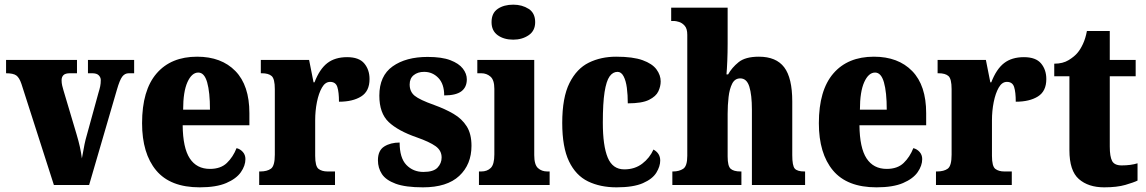

<svg xmlns="http://www.w3.org/2000/svg" viewBox="-20 -793 4912 823"><path d="M72 -433Q63 -460 50 -469.5Q37 -479 6 -479V-536H310V-479H280Q260 -479 252 -471Q244 -463 244 -449Q244 -437 246.5 -426.5Q249 -416 252 -406L308 -218Q317 -188 322.5 -163Q328 -138 331 -114Q335 -133 338.5 -154Q342 -175 347 -195L402 -395Q407 -411 409.5 -423Q412 -435 412 -450Q412 -461 403.5 -470Q395 -479 375 -479H357V-536H555V-479H532Q515 -479 504 -464.5Q493 -450 481 -408L362 0H211Z M836 10Q710 10 649.5 -62.5Q589 -135 589 -265Q589 -406 651 -478Q713 -550 825 -550Q929 -550 989 -488.5Q1049 -427 1049 -308V-256H763Q764 -159 793.5 -114Q823 -69 880 -69Q926 -69 952.5 -94.5Q979 -120 994 -158Q1010 -154 1021 -141.5Q1032 -129 1032 -111Q1032 -83 1012.5 -55Q993 -27 950 -8.5Q907 10 836 10ZM880 -323Q880 -398 868 -440Q856 -482 830 -482Q802 -482 783.5 -441Q765 -400 765 -323Z M1091 0V-58H1095Q1125 -58 1141.5 -70Q1158 -82 1158 -130V-411Q1158 -455 1144.5 -467Q1131 -479 1102 -479H1098V-536H1305L1324 -440H1328Q1350 -497 1383 -522.5Q1416 -548 1468 -548Q1519 -548 1541.5 -521Q1564 -494 1564 -454Q1564 -402 1528 -379.5Q1492 -357 1433 -357Q1433 -398 1426 -420Q1419 -442 1395 -442Q1374 -442 1360 -417.5Q1346 -393 1338.5 -355.5Q1331 -318 1331 -277V-125Q1331 -80 1345.5 -69Q1360 -58 1384 -58H1416V0Z M1793 10Q1718 10 1676 -5.5Q1634 -21 1617 -47Q1600 -73 1600 -106Q1600 -148 1627 -165Q1654 -182 1693 -182Q1693 -116 1722 -86Q1751 -56 1795 -56Q1838 -56 1855.5 -74.5Q1873 -93 1873 -118Q1873 -148 1847 -166.5Q1821 -185 1767 -204Q1686 -232 1646 -270Q1606 -308 1606 -383Q1606 -468 1663 -508.5Q1720 -549 1813 -549Q1874 -549 1910.5 -535Q1947 -521 1964 -499Q1981 -477 1981 -453Q1981 -419 1957.5 -401.5Q1934 -384 1884 -384Q1884 -433 1859 -459Q1834 -485 1798 -485Q1771 -485 1753.5 -471Q1736 -457 1736 -431Q1736 -400 1757.5 -382.5Q1779 -365 1841 -343Q1888 -326 1924 -305Q1960 -284 1980.5 -251.5Q2001 -219 2001 -168Q2001 -88 1948.5 -39Q1896 10 1793 10Z M2180 -623Q2140 -623 2113.5 -642Q2087 -661 2087 -698Q2087 -737 2113.5 -755Q2140 -773 2180 -773Q2218 -773 2246 -755Q2274 -737 2274 -698Q2274 -661 2246 -642Q2218 -623 2180 -623ZM2033 0V-58H2043Q2068 -58 2083.5 -73Q2099 -88 2099 -131V-412Q2099 -450 2082.5 -464.5Q2066 -479 2043 -479H2026V-536H2270V-128Q2270 -87 2286 -72.5Q2302 -58 2326 -58H2336V0Z M2623 10Q2553 10 2500.5 -15.5Q2448 -41 2419 -101.5Q2390 -162 2390 -266Q2390 -375 2421 -437Q2452 -499 2504 -524.5Q2556 -550 2621 -550Q2693 -550 2734.5 -535Q2776 -520 2794 -495.5Q2812 -471 2812 -444Q2812 -423 2802 -401.5Q2792 -380 2762 -365Q2732 -350 2671 -350Q2671 -386 2667 -416.5Q2663 -447 2653 -466Q2643 -485 2627 -485Q2607 -485 2593 -465.5Q2579 -446 2571.5 -398.5Q2564 -351 2564 -267Q2564 -168 2585 -117.5Q2606 -67 2656 -67Q2701 -67 2733 -91.5Q2765 -116 2781 -152Q2810 -136 2810 -105Q2810 -80 2793.5 -53Q2777 -26 2736 -8Q2695 10 2623 10Z M2862 0V-58H2865Q2891 -58 2908.5 -69.5Q2926 -81 2926 -125V-644Q2926 -670 2915 -682.5Q2904 -695 2890.5 -699Q2877 -703 2871 -703H2857V-760H3099V-606Q3099 -568 3097.5 -532Q3096 -496 3094 -474H3101Q3117 -503 3146 -526.5Q3175 -550 3233 -550Q3307 -550 3341.5 -504.5Q3376 -459 3376 -358V-128Q3376 -82 3387 -70Q3398 -58 3428 -58H3431V0H3203V-323Q3203 -386 3192 -421.5Q3181 -457 3153 -457Q3130 -457 3118.5 -434.5Q3107 -412 3103 -377Q3099 -342 3099 -305V-122Q3099 -81 3112 -69.5Q3125 -58 3154 -58H3158V0Z M3737 10Q3611 10 3550.5 -62.5Q3490 -135 3490 -265Q3490 -406 3552 -478Q3614 -550 3726 -550Q3830 -550 3890 -488.5Q3950 -427 3950 -308V-256H3664Q3665 -159 3694.5 -114Q3724 -69 3781 -69Q3827 -69 3853.5 -94.5Q3880 -120 3895 -158Q3911 -154 3922 -141.5Q3933 -129 3933 -111Q3933 -83 3913.5 -55Q3894 -27 3851 -8.5Q3808 10 3737 10ZM3781 -323Q3781 -398 3769 -440Q3757 -482 3731 -482Q3703 -482 3684.5 -441Q3666 -400 3666 -323Z M3992 0V-58H3996Q4026 -58 4042.5 -70Q4059 -82 4059 -130V-411Q4059 -455 4045.5 -467Q4032 -479 4003 -479H3999V-536H4206L4225 -440H4229Q4251 -497 4284 -522.5Q4317 -548 4369 -548Q4420 -548 4442.5 -521Q4465 -494 4465 -454Q4465 -402 4429 -379.5Q4393 -357 4334 -357Q4334 -398 4327 -420Q4320 -442 4296 -442Q4275 -442 4261 -417.5Q4247 -393 4239.5 -355.5Q4232 -318 4232 -277V-125Q4232 -80 4246.5 -69Q4261 -58 4285 -58H4317V0Z M4713 10Q4645 10 4604.5 -25.5Q4564 -61 4564 -149V-466H4499V-520Q4536 -520 4561 -535.5Q4586 -551 4599 -567Q4611 -581 4622 -604.5Q4633 -628 4639 -660H4737V-536H4848V-466H4737V-165Q4737 -122 4747 -103Q4757 -84 4788 -84Q4827 -84 4856 -93V-19Q4840 -11 4804 -0.5Q4768 10 4713 10Z"/></svg>

Font: Noto Serif Lao Condensed Black
Style: Regular
Weight: 900
Width: 3
Designer: Monotype Design Team
Foundry: Monotype Imaging Inc.
Version: Version 2.003; ttfautohint (v1.8.4.7-5d5b)